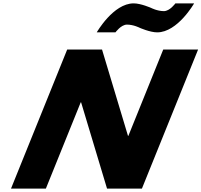

<svg xmlns="http://www.w3.org/2000/svg" viewBox="-20 -1119 1195 1139"><path d="M809 -954C809 -954 869.6 -927 912.5 -927C1033.5 -927 1131.6 -1099 1131.6 -1099H1020.5C1020.5 -1099 987.6 -1053 952.4 -1053C912.8 -1053 876.5 -1072 876.5 -1072C876.5 -1072 815.9 -1099 773 -1099C652 -1099 553.9 -927 553.9 -927H665C665 -927 697.9 -973 733.1 -973C772.7 -973 809 -954 809 -954ZM458.9 -512H461.1L615 0H821.8L1155.1 -825H948.3L741.5 -313H739.3L585.3 -825H378.5L45.2 0H252Z"/></svg>

Font: Hussar
Style: BdWideOblFour
Weight: 700
Foundry: Cannot Into Space Fonts
Version: Version 2.00